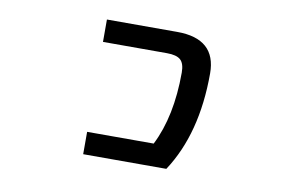

<svg xmlns="http://www.w3.org/2000/svg" viewBox="-61 -628 1122 735"><g transform="rotate(10 500.0 -260.5)"><path d="M573.2 -522.5Q724.6 -522.5 724.6 -387.7Q724.6 -153.3 623 1H299.8V-85.9H558.6Q617.2 -202.1 617.2 -372.1Q617.2 -407.2 601.6 -421.4Q585.9 -435.5 548.8 -435.5H299.8V-522.5Z"/></g></svg>

Font: GenEi Gothic M SemiBold
Style: Regular
Weight: 500
Designer: o_tamon (Modified); [Source Han Sans]
Ryoko NISHIZUKA  (kana & ideographs); Paul D. Hunt (Latin, Greek & Cyrillic); Wenl
Version: Version 1.1a;Original Version 1.004